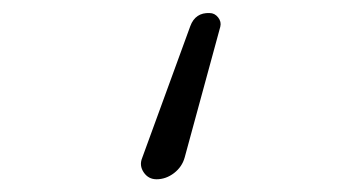

<svg xmlns="http://www.w3.org/2000/svg" viewBox="-20 -160 540 300"><path d="M224.6 120.1Q211.9 120.1 204.6 109.4Q197.3 98.6 202.1 86.9L277.3 -119.1Q285.2 -140.6 307.6 -139.6Q315.4 -139.6 320.8 -132.8Q326.2 -126 324.2 -118.2L268.6 85.9Q264.6 100.6 252 110.4Q239.3 120.1 224.6 120.1Z"/></svg>

Font: Rounded-L Mgen+ 1m light
Style: Regular
Weight: 200
Designer: [Source Han Sans]
Ryoko NISHIZUKA  (kana & ideographs); Paul D. Hunt (Latin, Greek & Cyrillic); Wenlong ZHANG  (bopomofo
Version: Version 1.059.20150602